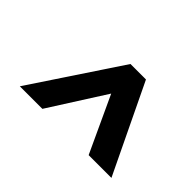

<svg xmlns="http://www.w3.org/2000/svg" viewBox="-62 -800 578 578"><g transform="rotate(45 227.5 -510.5)"><path d="M298 -652 434 -369H337L254 -548L140 -369H44L232 -652Z"/></g></svg>

Font: Zilla Slab SemiBold
Style: Regular
Weight: 600
Designer: Typotheque.com
Foundry: Typotheque type foundry
Version: Version 1.0; 2017